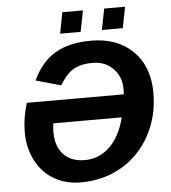

<svg xmlns="http://www.w3.org/2000/svg" viewBox="-58 -907 864 969"><g transform="rotate(-5 374.0 -422.0)"><path d="M341.8 -100.6Q416 -100.6 469.5 -152.8Q522.9 -205.1 546.4 -299.3H199.7Q196.3 -277.8 196.3 -253.9Q196.3 -183.1 234.6 -141.8Q272.9 -100.6 341.8 -100.6ZM129.4 -522.5Q171.9 -614.3 243.4 -656.2Q314.9 -698.2 426.3 -698.2Q558.1 -698.2 637.2 -620.4Q716.3 -542.5 716.3 -408.7Q716.3 -289.6 663.8 -193.4Q611.3 -97.2 519.5 -43.7Q427.7 9.8 314 9.8Q234.9 9.8 175.8 -25.6Q116.7 -61 84.5 -124.8Q52.2 -188.5 52.2 -266.1Q52.2 -340.3 75.7 -414.1H566.9L567.9 -440.9Q567.9 -503.9 527.3 -544.9Q486.8 -585.9 424.3 -585.9Q383.3 -585.9 355 -576.9Q326.7 -567.9 304.9 -549.1Q283.2 -530.3 255.9 -486.8ZM484.9 -747.1 505.9 -854H611.8L590.8 -747.1ZM273.4 -747.1 293.9 -854H398.4L377.4 -747.1Z"/></g></svg>

Font: Liberation Sans
Style: Bold Italic
Weight: 700
Italic angle: -12°
Designer: Steve Matteson
Foundry: Ascender Corporation
Version: Version 2.1.5